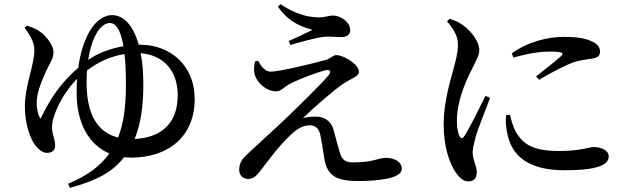

<svg xmlns="http://www.w3.org/2000/svg" viewBox="-20 -840 3040 927"><path d="M99 -706C117 -680 146 -642 146 -598C146 -527 100 -426 100 -327C100 -236 128 -167 152 -136C170 -115 187 -102 207 -102C234 -102 246 -116 246 -138C246 -173 231 -189 231 -227C231 -278 277 -383 352 -459C351 -438 350 -415 350 -391C350 -246 409 -141 508 -99C465 -39 401 9 309 47L317 67C451 31 526 -12 579 -81L612 -79C799 -79 920 -186 920 -362C920 -526 800 -624 657 -624H650C624 -715 579 -767 520 -767C486 -767 444 -744 411 -686C388 -645 368 -589 358 -513C278 -445 222 -365 176 -267C164 -281 157 -315 157 -344C157 -396 185 -458 207 -506C221 -534 239 -559 238 -589C239 -619 207 -659 184 -679C164 -696 139 -708 110 -716ZM400 -500C459 -544 518 -569 581 -579C586 -539 588 -490 588 -429C588 -331 578 -247 550 -176C454 -200 398 -283 398 -442C398 -462 399 -481 400 -500ZM659 -583C749 -577 838 -518 838 -380C838 -228 739 -174 630 -169C663 -249 672 -342 672 -433C672 -489 668 -539 659 -583ZM406 -551C412 -593 423 -633 438 -664C460 -710 487 -729 510 -729C537 -729 562 -701 576 -617C507 -605 447 -580 408 -552Z M1226 -547 1211 -543C1206 -520 1204 -498 1211 -476C1222 -442 1264 -399 1313 -399C1336 -399 1348 -417 1379 -435C1431 -461 1512 -491 1548 -500C1573 -507 1583 -496 1565 -475C1526 -429 1434 -339 1359 -267C1310 -220 1227 -146 1186 -107C1155 -78 1135 -61 1135 -19C1135 8 1155 24 1178 24C1201 24 1218 10 1236 -14C1273 -61 1328 -139 1385 -190C1414 -218 1443 -235 1476 -235C1504 -235 1521 -218 1527 -187C1534 -151 1540 -110 1546 -74C1560 5 1597 34 1710 34C1802 34 1920 23 1920 -25C1920 -56 1888 -78 1843 -78C1805 -78 1787 -56 1683 -56C1644 -56 1629 -71 1618 -112C1610 -139 1599 -182 1590 -215C1578 -255 1546 -277 1506 -277C1486 -277 1462 -275 1443 -270C1498 -324 1596 -408 1639 -437C1674 -460 1713 -471 1713 -493C1713 -531 1637 -574 1604 -574C1587 -574 1578 -558 1554 -551C1493 -534 1330 -494 1286 -494C1262 -494 1242 -517 1226 -547ZM1322 -808C1378 -725 1453 -706 1489 -696C1460 -681 1415 -660 1374 -642L1382 -623C1426 -635 1511 -661 1553 -663C1579 -664 1602 -661 1630 -661C1659 -661 1671 -677 1671 -694C1671 -733 1626 -765 1587 -765C1569 -765 1551 -756 1515 -756C1457 -758 1400 -776 1334 -820Z M2451 -582C2529 -640 2629 -662 2701 -662C2769 -662 2809 -655 2842 -638C2869 -625 2877 -607 2877 -592C2877 -572 2867 -562 2844 -558C2816 -553 2785 -551 2748 -539C2703 -522 2635 -486 2583 -455L2568 -471C2612 -506 2672 -552 2690 -570C2701 -582 2704 -591 2633 -591C2599 -591 2543 -586 2459 -562ZM2442 -286C2448 -262 2457 -228 2469 -206C2506 -141 2556 -111 2680 -111C2784 -111 2824 -130 2846 -130C2882 -130 2919 -115 2919 -84C2919 -31 2821 -18 2706 -18C2531 -18 2450 -87 2429 -197C2422 -227 2421 -258 2423 -283ZM2138 -737C2167 -705 2192 -666 2191 -624C2191 -585 2180 -546 2167 -498C2151 -438 2122 -342 2122 -239C2122 -135 2149 -51 2182 -5C2199 19 2219 36 2241 36C2268 36 2282 20 2282 -9C2282 -37 2262 -70 2262 -103C2262 -119 2267 -142 2276 -178C2286 -215 2326 -313 2346 -367L2324 -377C2299 -327 2246 -219 2222 -183C2213 -169 2204 -170 2198 -184C2192 -196 2186 -217 2186 -257C2186 -347 2224 -438 2256 -501C2280 -552 2294 -572 2294 -597C2294 -647 2244 -698 2217 -717C2197 -732 2178 -741 2151 -749Z"/></svg>

Font: Noto Serif CJK JP SemiBold
Style: Regular
Weight: 600
Designer: Ryoko NISHIZUKA 西塚涼子 (kana & ideographs); Frank Grießhammer (Latin, Greek & Cyrillic); Wenlong ZHANG 张文龙 (bopomofo); San
Foundry: Adobe
Version: Version 2.001;hotconv 1.1.0;makeotfexe 2.6.0